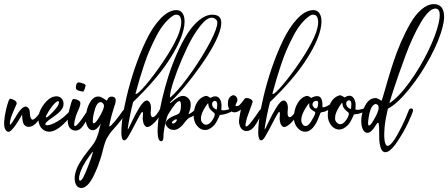

<svg xmlns="http://www.w3.org/2000/svg" viewBox="-24 -726 2201 943"><path d="M182.1 -190.4Q187 -194.8 191.7 -192.1Q196.3 -189.5 192.4 -181.2Q172.4 -141.6 155.3 -123.3Q138.2 -105 119.6 -103Q107.9 -102.1 100.1 -108.2Q92.3 -114.3 89.6 -123.5Q86.9 -132.8 85.9 -142.3Q85 -151.9 84.7 -157.7Q84.5 -163.6 83.5 -162.1Q81.5 -158.7 78.6 -153.1Q75.7 -147.5 66.7 -133.1Q57.6 -118.7 49.8 -107.7Q42 -96.7 33 -87.6Q23.9 -78.6 18.1 -78.6Q7.8 -78.6 1 -92.8Q-10.7 -116.2 6.3 -189.9Q10.7 -209.5 19 -232.4Q22.5 -241.2 27.1 -241.2Q31.7 -241.2 42 -236.3Q60.5 -228 57.6 -215.3Q57.1 -212.9 47.4 -192.4Q31.7 -158.2 26.4 -135.3Q22.9 -119.1 25.4 -113.3Q30.3 -115.7 39.8 -130.4Q49.3 -145 58.3 -160.9Q67.4 -176.8 79.6 -189.7Q91.8 -202.6 101.6 -202.6Q109.9 -202.6 116.7 -193.8Q122.6 -186 123 -166.7Q123.5 -147.5 132.3 -139.2Q133.3 -138.2 135.7 -138.2Q144 -138.2 159.7 -156.5Q175.3 -174.8 182.1 -190.4Z M213.9 -177.7Q201.2 -157.2 201.2 -150.9Q201.2 -148.9 202.6 -148.9Q209.5 -148.9 233.6 -174.1Q257.8 -199.2 263.2 -212.4Q265.6 -218.8 265.6 -222.7Q265.6 -229 260.7 -229Q256.8 -229 249.5 -223.1Q233.9 -209.5 213.9 -177.7ZM322.8 -185.1Q328.6 -191.4 333.5 -191.4Q339.8 -191.4 339.8 -184.6Q339.8 -178.2 333.5 -168.9Q265.6 -79.1 217.3 -79.1Q205.6 -79.1 195.8 -84Q173.3 -95.7 167 -122.1Q164.6 -131.8 164.6 -140.1Q164.6 -156.2 166.5 -163.6Q168 -170.4 169.9 -174.3Q180.7 -203.6 203.9 -228.3Q227.1 -252.9 253.9 -252.9Q266.1 -252.9 275.1 -245.4Q284.2 -237.8 287.1 -226.1Q288.1 -223.1 288.1 -216.8Q288.1 -204.1 283.2 -195.3Q274.9 -181.2 262.2 -170.4Q249.5 -159.7 232.7 -148.2Q215.8 -136.7 206.5 -128.4Q198.7 -121.1 198.7 -115.7Q198.7 -110.8 207.5 -110.8Q225.6 -110.8 258.5 -129.9Q291.5 -148.9 322.8 -185.1Z M330.1 -88.4Q315.9 -95.7 311 -114.3Q308.6 -123 308.6 -131.8Q308.1 -150.4 314.5 -178.7Q315.9 -185.5 318.8 -196.3Q321.8 -207 322.3 -208.5Q329.6 -237.3 335.4 -239.7H338.9Q347.7 -239.7 357.9 -234.9Q368.2 -230 370.1 -223.6Q371.6 -217.3 369.6 -209.5Q367.2 -199.7 359.1 -181.4Q351.1 -163.1 349.6 -158.7Q346.2 -147.5 343.3 -135.3Q340.3 -123.5 340.3 -113.8Q340.3 -106.4 344.2 -106.4Q349.1 -106.4 359.4 -117.9Q369.6 -129.4 378.9 -142.8Q388.2 -156.2 397.9 -170.4Q407.7 -184.6 408.7 -186Q416 -195.3 420.4 -195.3Q425.3 -195.3 425.3 -188.5Q425.3 -180.2 418.9 -168.9Q415.5 -163.6 408.7 -149.7Q401.9 -135.7 396.2 -126.5Q390.6 -117.2 382.8 -106.4Q375 -95.7 365.7 -90.1Q356.4 -84.5 346.7 -84.5Q341.3 -84.5 334 -86.9ZM396.5 -305.7Q396.5 -303.2 392.1 -289.1L385.7 -276.4H384.3Q377 -276.4 364 -280.3Q351.1 -284.2 349.6 -290Q347.7 -297.4 349.6 -307.1Q353 -321.3 363.8 -321.3Q364.7 -321.3 370.6 -320.3Q372.1 -319.8 384.3 -315.9Q396.5 -312 396.5 -305.7Z M364.7 141.6Q364.3 145 364.3 150.9Q364.3 161.6 369.6 161.6Q375.5 161.6 385.3 144.5Q393.1 130.4 409.9 87.2Q426.8 43.9 431.2 25.9Q432.1 22.9 432.1 21.5V21Q432.1 20 431.6 20Q430.2 20 426.3 24.9Q422.4 29.8 418.9 34.7L415.5 39.6Q375 94.7 366.2 135.3Q365.7 137.7 364.7 141.6ZM475.1 -223.6Q472.2 -224.6 470.2 -224.6Q449.2 -224.6 437 -170.4Q431.6 -147.5 431.6 -130.9Q431.6 -120.1 436.5 -120.1Q445.3 -120.1 463.6 -150.9Q481.9 -181.6 485.8 -199.2Q486.8 -204.1 486.8 -205.6Q486.8 -216.3 475.1 -223.6ZM470.7 -118.7Q451.2 -86.4 431.6 -86.4Q422.4 -86.4 414.1 -93.3Q405.3 -101.1 400.4 -117.2Q397.5 -127.4 397.5 -140.6Q396.5 -161.1 401.9 -181.6Q408.7 -211.4 423.6 -231.7Q438.5 -252 458 -252Q469.2 -252 481.4 -244.1L500.5 -231.9Q501 -231.9 501.5 -232.7Q502 -233.4 502.7 -235.1Q503.4 -236.8 504.4 -238.3Q509.8 -251.5 523.4 -251.5Q527.3 -251.5 529.8 -251Q544.4 -248.5 544.4 -233.4Q544.4 -227.5 543 -221.2Q542 -217.3 540.5 -212.6Q539.1 -208 537.4 -203.1Q535.6 -198.2 535.2 -196.3Q522.9 -157.7 516.1 -126.5Q512.7 -110.4 512.7 -106V-104.5H513.2Q519 -104.5 540.3 -130.4Q561.5 -156.2 571.3 -170.9Q585 -192.4 594.2 -192.4Q595.7 -192.4 597.7 -190.4Q600.1 -187.5 598.6 -182.1Q597.7 -176.8 593.5 -169.4Q589.4 -162.1 583.3 -153.3Q577.1 -144.5 571 -136.5Q564.9 -128.4 556.9 -118.9Q548.8 -109.4 543.9 -103.8Q539.1 -98.1 532.7 -91.1Q526.4 -84 525.9 -83.5Q517.6 -73.7 511 -63.5Q504.4 -53.2 500.5 -46.1Q496.6 -39.1 492.4 -26.9Q488.3 -14.6 486.6 -9Q484.9 -3.4 481 12.5Q477.1 28.3 475.1 35.2Q473.1 42.5 468.3 57.1Q462.4 75.2 455.6 93Q448.7 110.8 436 137.5Q423.3 164.1 407.5 180.7Q391.6 197.3 375.5 197.3Q369.1 197.3 362.3 194.3Q350.6 189 345.2 169.4Q342.8 159.7 342.8 150.9Q342.8 142.1 343.3 138.2Q343.8 134.8 345.7 125.5Q349.1 111.3 355 97.4Q360.8 83.5 371.8 66.7Q382.8 49.8 387.9 42.2Q393.1 34.7 408.9 14.4Q424.8 -5.9 427.2 -8.8Q436 -20 441.9 -30.3Q447.8 -40.5 452.4 -53Q457 -65.4 459 -72Q460.9 -78.6 464.8 -95.2Q468.8 -111.8 470.7 -118.7Z M763.2 -193.8Q767.6 -198.2 771.5 -194.6Q775.4 -190.9 773.4 -184.1Q760.3 -150.4 736.8 -126.2Q713.4 -102.1 699.2 -102.1Q696.8 -102.1 695.8 -102.5Q684.1 -107.9 679.9 -123.8Q675.8 -139.6 677.5 -153.1Q679.2 -166.5 677.2 -174.8Q676.8 -176.8 675.3 -176.8Q670.9 -176.8 655 -146.2Q639.2 -115.7 620.8 -81.1Q602.5 -46.4 594.2 -40Q589.4 -36.6 585.4 -36.6Q568.8 -38.6 572.5 -98.1Q576.2 -157.7 596.7 -246.1Q613.8 -319.3 637.9 -390.4Q662.1 -461.4 693.1 -526.4Q724.1 -591.3 762.5 -632.6Q800.8 -673.8 838.9 -676.3H842.3Q867.7 -676.3 877.7 -650.6Q887.7 -625 877.4 -580.6Q861.8 -514.2 801 -422.6Q740.2 -331.1 629.9 -225.1Q624.5 -205.1 622.1 -193.4Q614.3 -159.2 608.4 -126Q602.5 -92.8 603.5 -89.8Q606.4 -91.3 623 -127.4Q639.6 -163.6 660.9 -198Q682.1 -232.4 697.3 -232.4Q705.1 -232.4 711.4 -222.7Q719.7 -209.5 716.8 -183.3Q713.9 -157.2 722.2 -151.9Q723.6 -150.4 726.6 -150.4Q733.9 -150.4 745.4 -164.6Q756.8 -178.7 763.2 -193.8ZM641.6 -266.1Q642.1 -264.2 643.6 -264.2Q653.8 -264.2 692.4 -309.3Q731 -354.5 777.1 -422.6Q823.2 -490.7 847.2 -544.4Q857.9 -568.4 862.3 -588.4Q869.1 -616.2 864.3 -635Q859.4 -653.8 842.8 -653.8Q836.9 -653.8 831.1 -651.9Q807.6 -638.2 785.4 -612.1Q763.2 -585.9 744.6 -550Q726.1 -514.2 711.7 -481.4Q697.3 -448.7 683.1 -405.5Q668.9 -362.3 661.9 -338.4Q654.8 -314.5 645.5 -280.3Q643.1 -270.5 641.6 -266.1Z M1017.1 -653.8Q1017.1 -653.8 1020 -653.8Q1074.7 -653.8 1059.6 -588.4Q1043 -518.1 960.7 -401.9Q878.4 -285.6 810.5 -223.1Q810.5 -220.7 812.5 -220.7Q814.9 -220.7 824.7 -229.2Q834.5 -237.8 848.4 -246.3Q862.3 -254.9 874.5 -254.9Q888.7 -254.9 899.9 -244.1Q918.5 -227.1 910.2 -190.9Q908.7 -183.6 902.8 -168.9Q902.3 -166 903.8 -166Q904.3 -166 911.1 -169.4Q918 -172.9 934.6 -187.5Q941.9 -196.3 948.2 -192.4Q954.6 -188.5 948.7 -178.2Q936 -164.6 928.7 -159.2Q921.4 -153.8 905.8 -147.5Q900.4 -145.5 891.8 -135.5Q883.3 -125.5 875.2 -115Q867.2 -104.5 854.7 -96.2Q842.3 -87.9 829.6 -87.9Q818.4 -87.9 807.6 -93.3Q786.1 -109.4 790 -124Q793 -134.8 809.1 -146Q820.3 -153.8 833.7 -158.4Q847.2 -163.1 853.3 -167.5Q859.4 -171.9 862.3 -184.1Q864.3 -193.4 864.7 -203.1Q866.2 -229.5 856.4 -229.5Q841.8 -229.5 802.7 -165.5Q796.4 -155.8 789.6 -126Q777.8 -76.2 778.8 -51.3L777.3 -42.5Q774.9 -32.2 768.6 -32.2Q765.6 -32.2 760.3 -35.2Q747.1 -48.3 750.7 -105.2Q754.4 -162.1 772.5 -240.7Q785.6 -296.9 803.2 -352.3Q820.8 -407.7 845 -462.4Q869.1 -517.1 895.5 -558.8Q921.9 -600.6 953.6 -626.7Q985.4 -652.8 1017.1 -653.8ZM811.5 -246.6Q846.7 -275.9 897.9 -345.2Q949.2 -414.6 991 -487.8Q1032.7 -561 1041.5 -599.6Q1045.9 -619.6 1040 -627Q1029.3 -639.2 1016.1 -639.2Q991.2 -639.2 958.5 -597.4Q925.8 -555.7 897.2 -496.6Q868.7 -437.5 846.4 -378.4Q824.2 -319.3 814.9 -280.3Q809.1 -255.9 811.5 -246.6ZM833 -137.2Q821.3 -130.4 820.3 -124.5Q819.8 -122.1 821.3 -120.8Q822.8 -119.6 825.7 -119.6Q835 -119.6 842.8 -131.3Q847.2 -138.7 843 -139.6Q838.9 -140.6 833 -137.2Z M975.1 -118.2Q981.4 -113.3 987.8 -113.3Q1001.5 -113.3 1014.2 -129.2Q1026.9 -145 1030.3 -160.2L1030.8 -162.6Q1031.2 -165.5 1030.3 -167.7Q1029.3 -169.9 1028.1 -171.1Q1026.9 -172.4 1023.9 -174.6Q1021 -176.8 1019.5 -178.2Q1003.9 -191.4 1001 -204.1Q999 -211.9 999 -216.8Q998.5 -222.2 992.2 -212.4Q970.2 -181.6 964.4 -157.2Q962.9 -149.9 962.9 -142.6Q962.9 -128.4 972.7 -120.1ZM1028.8 -230.5Q1017.6 -226.6 1017.6 -214.8Q1017.6 -199.7 1032.7 -190.9Q1039.6 -187 1040 -187.5Q1040.5 -188 1042 -197.8Q1043 -205.6 1043 -212.4Q1043 -230.5 1030.8 -230.5ZM1055.7 -161.6Q1040.5 -126 1028.8 -112.3Q1018.1 -100.1 1003.9 -92.8Q994.6 -87.4 982.9 -87.4Q964.8 -87.4 950.2 -101.3Q935.5 -115.2 930.2 -135.3Q927.2 -145.5 927.2 -156.7Q926.8 -171.4 930.7 -189.5Q942.9 -241.2 982.4 -253.9Q986.8 -254.4 988.8 -254.9Q990.7 -255.4 994.1 -253.9Q997.6 -252.4 999 -251.7Q1000.5 -251 1003.9 -248.5Q1007.3 -246.1 1008.8 -245.1Q1022.9 -252.9 1033.7 -252.9Q1051.3 -252.9 1060.1 -231Q1064 -219.7 1064 -209.5Q1064 -204.6 1063 -186Q1067.4 -184.1 1074.2 -184.1Q1083 -184.1 1097.4 -188.2Q1111.8 -192.4 1112.8 -192.4Q1119.6 -193.4 1119.6 -188Q1119.6 -181.2 1108.4 -175.8Q1081.1 -162.6 1055.7 -161.6Z M1159.2 -188Q1142.6 -174.3 1127.9 -174.3Q1116.2 -174.3 1107.9 -182.6Q1099.6 -190.9 1096.7 -203.6Q1095.2 -210 1095.2 -216.3Q1095.2 -226.1 1096.2 -230.5Q1100.1 -250 1116.7 -257.3Q1119.6 -258.3 1122.1 -258.3Q1129.4 -258.3 1135.5 -251.7Q1141.6 -245.1 1142.1 -236.3Q1142.1 -230 1138.7 -223.6Q1132.8 -211.9 1132.8 -208Q1132.8 -204.6 1137.2 -204.6Q1141.1 -204.6 1146.5 -206.5Q1153.3 -209 1165.5 -225.1Q1177.7 -241.2 1178.7 -242.2Q1181.2 -244.6 1187.5 -244.6Q1197.3 -244.6 1206.8 -239.3Q1216.3 -233.9 1216.8 -226.1V-225.6Q1213.9 -214.4 1203.4 -187.3Q1192.9 -160.2 1189.9 -149.9Q1188.5 -145 1186.5 -137.7L1184.6 -129.9Q1181.6 -117.2 1181.6 -111.3Q1181.6 -104.5 1185.5 -104.5Q1197.8 -104.5 1250.5 -183.6Q1257.8 -192.9 1262.2 -192.9Q1267.1 -192.9 1267.1 -186Q1267.1 -177.7 1260.7 -166.5Q1258.3 -162.1 1251.2 -148.2Q1244.1 -134.3 1238.8 -125Q1233.4 -115.7 1225.1 -104.7Q1216.8 -93.8 1207.3 -88.1Q1197.8 -82.5 1187.5 -82.5Q1180.2 -82.5 1176.3 -84Q1158.2 -89.4 1151.9 -114.7Q1149.9 -121.1 1149.9 -128.9Q1149.4 -141.1 1159.2 -188Z M1435.5 -193.8Q1439.9 -198.2 1443.8 -194.6Q1447.8 -190.9 1445.8 -184.1Q1432.6 -150.4 1409.2 -126.2Q1385.7 -102.1 1371.6 -102.1Q1369.1 -102.1 1368.2 -102.5Q1356.4 -107.9 1352.3 -123.8Q1348.1 -139.6 1349.9 -153.1Q1351.6 -166.5 1349.6 -174.8Q1349.1 -176.8 1347.7 -176.8Q1343.3 -176.8 1327.4 -146.2Q1311.5 -115.7 1293.2 -81.1Q1274.9 -46.4 1266.6 -40Q1261.7 -36.6 1257.8 -36.6Q1241.2 -38.6 1244.9 -98.1Q1248.5 -157.7 1269 -246.1Q1286.1 -319.3 1310.3 -390.4Q1334.5 -461.4 1365.5 -526.4Q1396.5 -591.3 1434.8 -632.6Q1473.1 -673.8 1511.2 -676.3H1514.6Q1540 -676.3 1550 -650.6Q1560.1 -625 1549.8 -580.6Q1534.2 -514.2 1473.4 -422.6Q1412.6 -331.1 1302.2 -225.1Q1296.9 -205.1 1294.4 -193.4Q1286.6 -159.2 1280.8 -126Q1274.9 -92.8 1275.9 -89.8Q1278.8 -91.3 1295.4 -127.4Q1312 -163.6 1333.3 -198Q1354.5 -232.4 1369.6 -232.4Q1377.4 -232.4 1383.8 -222.7Q1392.1 -209.5 1389.2 -183.3Q1386.2 -157.2 1394.5 -151.9Q1396 -150.4 1398.9 -150.4Q1406.2 -150.4 1417.7 -164.6Q1429.2 -178.7 1435.5 -193.8ZM1314 -266.1Q1314.5 -264.2 1315.9 -264.2Q1326.2 -264.2 1364.7 -309.3Q1403.3 -354.5 1449.5 -422.6Q1495.6 -490.7 1519.5 -544.4Q1530.3 -568.4 1534.7 -588.4Q1541.5 -616.2 1536.6 -635Q1531.7 -653.8 1515.1 -653.8Q1509.3 -653.8 1503.4 -651.9Q1480 -638.2 1457.8 -612.1Q1435.5 -585.9 1417 -550Q1398.4 -514.2 1384 -481.4Q1369.6 -448.7 1355.5 -405.5Q1341.3 -362.3 1334.2 -338.4Q1327.1 -314.5 1317.9 -280.3Q1315.4 -270.5 1314 -266.1Z M1714.4 -164.1Q1699.2 -128.4 1687.5 -114.7Q1676.8 -102.5 1662.6 -95.2Q1653.3 -89.8 1641.6 -89.8Q1623.5 -89.8 1608.9 -103.8Q1594.2 -117.7 1588.9 -137.7Q1585.9 -147.9 1585.9 -159.2Q1585.9 -173.8 1587.9 -185.5Q1571.8 -176.8 1559.1 -175.3Q1557.1 -175.3 1555.9 -174.8Q1554.7 -174.3 1553.7 -174.1Q1552.7 -173.8 1551.8 -173.1Q1550.8 -172.4 1550.5 -171.9Q1550.3 -171.4 1549.6 -170.2Q1548.8 -168.9 1548.6 -168.2Q1548.3 -167.5 1547.6 -165.5Q1546.9 -163.6 1546.4 -162.6Q1534.7 -131.8 1529.3 -122.1L1527.8 -120.1Q1513.7 -94.7 1495.6 -84.5Q1486.3 -79.1 1474.6 -79.1Q1456.5 -79.1 1441.9 -93.3Q1427.2 -107.4 1421.9 -127.4Q1419.4 -137.2 1419.4 -146.5Q1418.5 -164.1 1422.9 -181.2Q1428.7 -207 1443.1 -227.3Q1457.5 -247.6 1478 -253.9Q1482.4 -254.4 1484.4 -254.9Q1486.3 -255.4 1489.7 -253.9Q1493.2 -252.4 1494.6 -251.7Q1496.1 -251 1499.5 -248.5Q1502.9 -246.1 1504.4 -245.1Q1520.5 -253.9 1533.7 -253.9Q1551.8 -253.9 1557.1 -232.9Q1559.6 -223.1 1559.6 -212.9V-199.7Q1561 -199.2 1564 -199.2Q1575.2 -199.2 1596.2 -212.9Q1611.3 -247.6 1641.1 -256.8Q1643.6 -259.3 1648.7 -257.6Q1653.8 -255.9 1655.3 -255.4Q1656.7 -254.9 1661.4 -251.7Q1666 -248.5 1667.5 -247.6Q1682.6 -255.9 1692.4 -255.9Q1709.5 -255.9 1718.3 -233.9Q1722.7 -221.7 1722.7 -212.4Q1722.7 -207 1721.7 -188.5Q1726.1 -186.5 1732.9 -186.5Q1741.7 -186.5 1755.9 -190.9Q1770 -195.3 1771.5 -195.3Q1778.3 -196.3 1778.3 -190.9Q1777.8 -184.1 1766.6 -178.2Q1739.3 -165 1714.4 -164.1ZM1687.5 -232.9Q1676.3 -229 1676.3 -217.3Q1676.3 -202.6 1691.4 -193.8Q1698.7 -189.9 1698.7 -189.9Q1699.2 -190.4 1700.7 -200.2Q1701.7 -208 1701.7 -214.8Q1701.7 -233.4 1689.5 -233.4Q1689 -233.4 1688.5 -233.2Q1688 -232.9 1687.5 -232.9ZM1633.8 -120.6Q1640.1 -115.7 1646.5 -115.7Q1659.7 -115.7 1672.6 -131.8Q1685.5 -147.9 1689 -163.1L1689.5 -165Q1689.9 -168 1689 -170.2Q1688 -172.4 1686.8 -173.6Q1685.5 -174.8 1682.4 -177.2Q1679.2 -179.7 1677.7 -181.2Q1662.6 -194.3 1659.7 -206.5Q1657.7 -214.4 1657.7 -219.2Q1656.2 -221.7 1654.8 -220.2Q1653.3 -218.8 1650.9 -215.3Q1628.9 -184.6 1623 -159.7Q1621.6 -152.3 1621.6 -145Q1621.6 -131.3 1631.3 -123ZM1527.8 -231Q1520.5 -230.5 1515.6 -225.1Q1510.7 -219.7 1510.7 -212.9Q1510.7 -208 1513.7 -203.6Q1520 -193.4 1527.8 -193.4Q1534.2 -193.4 1537.1 -205.1Q1540.5 -224.6 1536.6 -228.5Q1534.2 -231 1527.8 -231ZM1466.8 -110.4Q1472.7 -106.9 1476.6 -106.9Q1488.3 -106.9 1501.5 -125.5Q1506.3 -132.3 1514.6 -147.5Q1522.9 -162.6 1524.4 -169.9Q1524.9 -172.4 1523.7 -174.6Q1522.5 -176.8 1521.2 -177.7Q1520 -178.7 1516.6 -180.4Q1513.2 -182.1 1512.7 -182.6Q1498 -191.9 1495.6 -202.6Q1494.6 -207.5 1494.6 -209.5Q1494.6 -214.4 1495.1 -216.8Q1495.6 -220.7 1492.7 -217.3Q1490.2 -214.8 1488.3 -212.4Q1463.4 -177.7 1457.5 -151.9Q1455.6 -144.5 1455.6 -135.7Q1456.5 -119.6 1466.8 -110.4Z M1820.3 -215.3Q1799.8 -210.4 1790 -167.5Q1787.1 -154.3 1784.7 -134.3Q1781.7 -109.4 1788.6 -109.4Q1795.9 -109.4 1810.5 -135Q1825.2 -160.6 1829.6 -171.9L1834.5 -186.5Q1840.3 -212.9 1820.3 -215.3ZM2111.8 -705.6Q2143.6 -703.1 2153.1 -673.3Q2162.6 -643.6 2150.9 -598.6Q2135.7 -532.2 2089.4 -445.6Q2043 -358.9 1984.9 -287.4Q1926.8 -215.8 1881.3 -192.4Q1880.4 -189 1875 -164.1Q1865.7 -121.6 1863.8 -85.2Q1861.8 -48.8 1866.2 -29.1Q1870.6 -9.3 1880.4 -9.3Q1881.8 -9.3 1883.8 -10.3Q1900.4 -16.1 1926 -61.5Q1951.7 -106.9 1966.3 -141.4Q1981 -175.8 1983.9 -184.6Q1986.8 -193.4 1996.1 -193.4Q2000.5 -193.4 2002.9 -190.4Q2005.4 -187.5 2004.4 -182.1Q2001 -167.5 1981 -124.5Q1960.9 -81.5 1930.9 -35.4Q1900.9 10.7 1879.4 19Q1873 21.5 1868.2 21.5Q1852.5 21.5 1845.5 -1.2Q1838.4 -23.9 1838.6 -51Q1838.9 -78.1 1837.9 -100.8Q1836.9 -123.5 1832.5 -123.5Q1829.1 -123.5 1822.3 -111.8Q1799.8 -73.7 1780.3 -73.7Q1769.5 -73.7 1761.2 -85.4Q1752.4 -98.1 1750.7 -121.3Q1749 -144.5 1754.9 -168.5Q1761.7 -197.3 1775.9 -218.3Q1790 -239.3 1809.6 -243.2Q1814.5 -244.6 1819.3 -244.6Q1828.1 -244.6 1838.6 -237.8Q1849.1 -231 1849.6 -231Q1851.1 -231 1858.6 -257.1Q1866.2 -283.2 1878.4 -325.2Q1890.6 -367.2 1907 -417.7Q1923.3 -468.3 1945.3 -518.8Q1967.3 -569.3 1991.5 -611.3Q2015.6 -653.3 2045.7 -679.4Q2075.7 -705.6 2106 -705.6ZM1888.2 -218.8Q1934.1 -248.5 1987.1 -321.8Q2040 -395 2078.6 -474.6Q2117.2 -554.2 2130.4 -612.3Q2146.5 -684.1 2114.3 -684.1Q2113.3 -684.1 2112.3 -683.8Q2111.3 -683.6 2110.4 -683.6Q2080.1 -679.7 2040.3 -611.1Q2000.5 -542.5 1967 -451.4Q1933.6 -360.4 1913.6 -299.8Q1893.6 -239.3 1888.2 -218.8Z"/></svg>

Font: Sintesa 4
Style: 4
Weight: 400
Version: Version 001.000